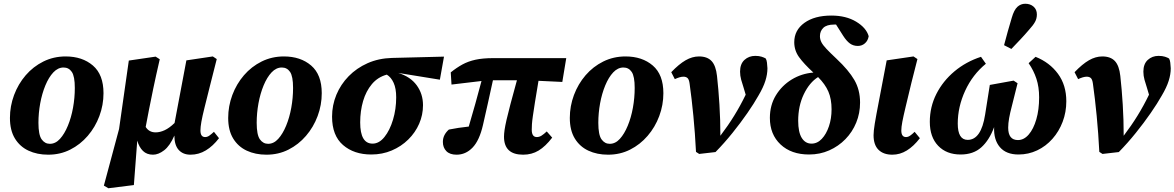

<svg xmlns="http://www.w3.org/2000/svg" viewBox="-20 -810 6264 1024"><path d="M237 15Q178 15 132 -6.5Q86 -28 59.5 -71.5Q33 -115 33 -181Q33 -244 55 -303Q77 -362 117 -408.5Q157 -455 211.5 -482Q266 -509 330 -509Q419 -509 475.5 -460.5Q532 -412 532 -313Q532 -250 510 -191Q488 -132 448 -85.5Q408 -39 354.5 -12Q301 15 237 15ZM246 -43Q276 -43 300 -69.5Q324 -96 342 -139.5Q360 -183 369.5 -235.5Q379 -288 379 -341Q379 -403 363 -426.5Q347 -450 319 -450Q289 -450 264.5 -424Q240 -398 222 -354.5Q204 -311 194.5 -259Q185 -207 185 -155Q185 -91 202 -67Q219 -43 246 -43Z M996 15Q956 15 933 -10.5Q910 -36 910 -87Q886 -32 855.5 -8.5Q825 15 796 15Q763 15 742.5 -5Q722 -25 712 -60L694 177L558 194L534 180L615 -122L667 -487L810 -508L832 -494Q811 -403 797.5 -338Q784 -273 774.5 -224.5Q765 -176 757 -133Q775 -104 810 -104Q833 -104 858 -115.5Q883 -127 911 -154L974 -488L1115 -509L1136 -495L1100 -353Q1082 -281 1070.5 -235Q1059 -189 1054 -160.5Q1049 -132 1049 -114Q1049 -79 1074 -79Q1086 -79 1097 -87Q1108 -95 1121 -107L1148 -73Q1116 -31 1078 -8Q1040 15 996 15Z M1401 15Q1342 15 1296 -6.5Q1250 -28 1223.5 -71.5Q1197 -115 1197 -181Q1197 -244 1219 -303Q1241 -362 1281 -408.5Q1321 -455 1375.5 -482Q1430 -509 1494 -509Q1583 -509 1639.5 -460.5Q1696 -412 1696 -313Q1696 -250 1674 -191Q1652 -132 1612 -85.5Q1572 -39 1518.5 -12Q1465 15 1401 15ZM1410 -43Q1440 -43 1464 -69.5Q1488 -96 1506 -139.5Q1524 -183 1533.5 -235.5Q1543 -288 1543 -341Q1543 -403 1527 -426.5Q1511 -450 1483 -450Q1453 -450 1428.5 -424Q1404 -398 1386 -354.5Q1368 -311 1358.5 -259Q1349 -207 1349 -155Q1349 -91 1366 -67Q1383 -43 1410 -43Z M1960 14Q1868 14 1809.5 -36.5Q1751 -87 1751 -188Q1751 -249 1774 -304.5Q1797 -360 1839.5 -403.5Q1882 -447 1940.5 -473Q1999 -499 2070 -501L2348 -508L2326 -385L2104 -421Q2169 -401 2202.5 -355Q2236 -309 2236 -249Q2236 -197 2215.5 -150Q2195 -103 2157.5 -66Q2120 -29 2069.5 -7.5Q2019 14 1960 14ZM1901 -157Q1901 -44 1967 -44Q2002 -44 2030.5 -79.5Q2059 -115 2076 -171.5Q2093 -228 2093 -291Q2093 -338 2079.5 -368Q2066 -398 2043 -412Q1995 -399 1963.5 -361.5Q1932 -324 1916.5 -271Q1901 -218 1901 -157Z M2388 -359 2384 -424Q2415 -449 2446 -466Q2477 -483 2516 -491.5Q2555 -500 2610 -500H3000L2979 -373L2852 -379Q2840 -309 2833 -264Q2826 -219 2822 -191.5Q2818 -164 2817 -147.5Q2816 -131 2816 -118Q2816 -79 2843 -79Q2856 -79 2868 -86.5Q2880 -94 2896 -109L2925 -76Q2889 -29 2852.5 -7Q2816 15 2770 15Q2668 15 2668 -81Q2668 -96 2671 -117Q2674 -138 2681.5 -171Q2689 -204 2702.5 -255Q2716 -306 2737 -382H2609Q2595 -318 2582 -259Q2569 -200 2556 -144Q2537 -61 2500.5 -23Q2464 15 2415 15Q2379 15 2360.5 -4Q2342 -23 2342 -53Q2342 -73 2350.5 -89.5Q2359 -106 2374 -119Q2398 -124 2425 -128Q2452 -132 2480 -135Q2498 -196 2515 -256.5Q2532 -317 2548 -378Z M3223 15Q3164 15 3118 -6.5Q3072 -28 3045.5 -71.5Q3019 -115 3019 -181Q3019 -244 3041 -303Q3063 -362 3103 -408.5Q3143 -455 3197.5 -482Q3252 -509 3316 -509Q3405 -509 3461.5 -460.5Q3518 -412 3518 -313Q3518 -250 3496 -191Q3474 -132 3434 -85.5Q3394 -39 3340.5 -12Q3287 15 3223 15ZM3232 -43Q3262 -43 3286 -69.5Q3310 -96 3328 -139.5Q3346 -183 3355.5 -235.5Q3365 -288 3365 -341Q3365 -403 3349 -426.5Q3333 -450 3305 -450Q3275 -450 3250.5 -424Q3226 -398 3208 -354.5Q3190 -311 3180.5 -259Q3171 -207 3171 -155Q3171 -91 3188 -67Q3205 -43 3232 -43Z M3692 0Q3687 -99 3678 -192Q3669 -285 3658 -363Q3655 -386 3647 -393.5Q3639 -401 3625 -401Q3615 -401 3603.5 -397.5Q3592 -394 3579 -388L3560 -425Q3601 -468 3636.5 -488.5Q3672 -509 3708 -509Q3752 -509 3775 -484.5Q3798 -460 3804 -405Q3812 -333 3817 -252Q3822 -171 3822 -86Q3863 -140 3896 -193.5Q3929 -247 3957 -305L3946 -342Q3939 -363 3933 -384.5Q3927 -406 3927 -428Q3927 -469 3950.5 -490.5Q3974 -512 4008 -512Q4028 -512 4042 -507.5Q4056 -503 4064 -498Q4069 -489 4070.5 -476Q4072 -463 4073 -446Q4073 -414 4062 -379Q4051 -344 4025 -300Q4002 -259 3966 -207Q3930 -155 3886.5 -101Q3843 -47 3796 1L3709 11Z M4295 14Q4200 14 4143 -39.5Q4086 -93 4086 -181Q4086 -249 4118 -301.5Q4150 -354 4202.5 -386Q4255 -418 4318 -423Q4267 -470 4241.5 -505.5Q4216 -541 4216 -585Q4216 -649 4270 -688Q4324 -727 4414 -727Q4492 -727 4546 -694.5Q4600 -662 4613 -617Q4609 -593 4593 -579Q4577 -565 4555 -565Q4531 -565 4513 -578Q4495 -591 4477 -619L4439 -679Q4437 -679 4434.5 -679Q4432 -679 4429 -679Q4389 -679 4371 -661.5Q4353 -644 4353 -617Q4353 -600 4361 -584.5Q4369 -569 4388.5 -548.5Q4408 -528 4442 -496Q4506 -436 4536.5 -383.5Q4567 -331 4567 -263Q4567 -206 4546.5 -156Q4526 -106 4489 -68Q4452 -30 4402.5 -8Q4353 14 4295 14ZM4237 -166Q4237 -105 4256 -74.5Q4275 -44 4308 -44Q4339 -44 4363 -69.5Q4387 -95 4401 -136.5Q4415 -178 4415 -227Q4415 -282 4398 -321.5Q4381 -361 4343 -399Q4297 -370 4267 -307.5Q4237 -245 4237 -166Z M4739 15Q4692 15 4665.5 -11Q4639 -37 4639 -89Q4639 -111 4645.5 -151Q4652 -191 4668 -273L4709 -488L4852 -509L4873 -495L4841 -369Q4822 -290 4810 -240Q4798 -190 4792.5 -161Q4787 -132 4787 -114Q4787 -79 4812 -79Q4823 -79 4834 -86.5Q4845 -94 4858 -107L4886 -73Q4853 -30 4816.5 -7.5Q4780 15 4739 15Z M5103 14Q5028 14 4983.5 -32.5Q4939 -79 4939 -160Q4939 -240 4974 -309Q5009 -378 5070.5 -429.5Q5132 -481 5212 -507L5238 -470Q5167 -412 5127.5 -326Q5088 -240 5088 -151Q5088 -64 5141 -64Q5213 -64 5234 -199L5259 -357L5386 -380L5407 -366L5376 -242Q5367 -208 5362 -180Q5357 -152 5357 -129Q5357 -63 5409 -63Q5441 -63 5466.5 -92.5Q5492 -122 5507 -173.5Q5522 -225 5522 -291Q5522 -346 5507.5 -390Q5493 -434 5466 -473L5503 -507Q5578 -477 5622.5 -416.5Q5667 -356 5667 -270Q5667 -212 5647.5 -160.5Q5628 -109 5593 -69.5Q5558 -30 5511.5 -8Q5465 14 5412 14Q5346 14 5312.5 -25.5Q5279 -65 5282 -132Q5256 -62 5213.5 -24Q5171 14 5103 14ZM5335 -569Q5345 -606 5355 -643Q5365 -680 5376 -715Q5388 -757 5406 -773.5Q5424 -790 5448 -790Q5475 -790 5492.5 -774.5Q5510 -759 5510 -733Q5510 -711 5500 -693Q5490 -675 5469 -652Q5446 -625 5422.5 -600Q5399 -575 5374 -549Z M5843 0Q5838 -99 5829 -192Q5820 -285 5809 -363Q5806 -386 5798 -393.5Q5790 -401 5776 -401Q5766 -401 5754.5 -397.5Q5743 -394 5730 -388L5711 -425Q5752 -468 5787.5 -488.5Q5823 -509 5859 -509Q5903 -509 5926 -484.5Q5949 -460 5955 -405Q5963 -333 5968 -252Q5973 -171 5973 -86Q6014 -140 6047 -193.5Q6080 -247 6108 -305L6097 -342Q6090 -363 6084 -384.5Q6078 -406 6078 -428Q6078 -469 6101.5 -490.5Q6125 -512 6159 -512Q6179 -512 6193 -507.5Q6207 -503 6215 -498Q6220 -489 6221.5 -476Q6223 -463 6224 -446Q6224 -414 6213 -379Q6202 -344 6176 -300Q6153 -259 6117 -207Q6081 -155 6037.5 -101Q5994 -47 5947 1L5860 11Z"/></svg>

Font: Source Serif 4 SmText
Style: Bold Italic
Weight: 700
Italic angle: -12°
Designer: Frank Grießhammer
Foundry: Adobe
Version: Version 4.005;hotconv 1.1.0;makeotfexe 2.6.0